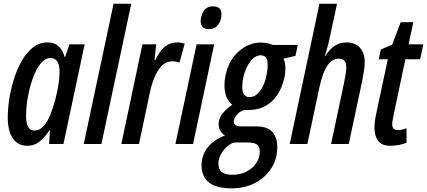

<svg xmlns="http://www.w3.org/2000/svg" viewBox="-20 -780 2313 1040"><path d="M128.9 9.8Q77.6 9.8 49.8 -30.3Q22 -70.3 22 -143.6Q22 -188 30 -241.9Q38.1 -295.9 54.9 -350.1Q71.8 -404.3 97.4 -449.7Q123 -495.1 158.2 -522.7Q193.4 -550.3 238.3 -550.3Q308.1 -550.3 330.1 -471.7H333L356 -540H438.5L323.7 0H246.1L250.5 -74.2H248Q221.7 -35.6 193.6 -12.9Q165.5 9.8 128.9 9.8ZM165 -72.8Q195.8 -72.8 217.8 -98.9Q239.7 -125 255.1 -165Q270.5 -205.1 280.8 -245.6Q292.5 -293.5 297.6 -328.1Q302.7 -362.8 302.7 -392.1Q302.7 -465.8 252.9 -465.8Q228 -465.3 207.5 -444.1Q187 -422.9 170.9 -387.7Q154.8 -352.5 143.6 -311Q132.3 -269.5 126.7 -228.3Q121.1 -187 121.1 -154.3Q121.1 -72.8 165 -72.8Z M433.6 0 595.2 -759.8H690.9L529.3 0Z M637.2 0 751.5 -540H826.2L816.9 -454.1H820.8Q843.8 -502.9 872.6 -526.6Q901.4 -550.3 941.9 -550.3Q960.9 -550.3 980.5 -543.5L952.1 -440.9Q934.1 -447.8 913.1 -447.8Q879.4 -447.8 855.2 -422.4Q831.1 -397 815.7 -358.2Q800.3 -319.3 792 -279.8L732.9 0Z M1113.3 -622.1Q1066.9 -622.1 1066.9 -666Q1066.9 -694.3 1083.3 -720Q1099.6 -745.6 1133.8 -745.6Q1179.7 -745.6 1179.7 -703.1Q1179.7 -669.9 1161.6 -646Q1143.6 -622.1 1113.3 -622.1ZM930.2 0 1044.9 -540H1140.1L1025.9 0Z M1236.8 240.2Q1070.8 241.2 1071.8 113.3Q1072.3 59.1 1106.2 17.3Q1140.1 -24.4 1199.2 -46.4Q1184.1 -53.7 1174.1 -70.3Q1164.1 -86.9 1164.1 -108.9Q1164.1 -161.6 1238.3 -212.9Q1219.2 -225.1 1207.5 -252.9Q1195.8 -280.8 1195.8 -318.4Q1195.8 -374 1219.7 -428Q1243.7 -481.9 1289.1 -514.2Q1310.1 -530.3 1336.7 -539.8Q1363.3 -549.3 1391.6 -549.3Q1415 -549.3 1431.6 -545.2Q1448.2 -541 1458.5 -536.6H1592.8L1580.6 -477.5L1515.6 -462.4Q1525.9 -441.9 1525.9 -408.7Q1525.9 -367.7 1510 -322.8Q1494.1 -277.8 1467.8 -246.6Q1442.4 -217.3 1407.7 -200.9Q1373 -184.6 1330.6 -184.6Q1301.3 -184.6 1295.9 -182.1Q1271 -170.9 1258.8 -153.3Q1246.6 -135.7 1246.6 -121.1Q1246.6 -105.5 1260.3 -99.6Q1269.5 -95.2 1292 -95.2H1371.6Q1429.7 -94.7 1455.8 -64.7Q1481.9 -34.7 1481.9 16.1Q1481.9 75.7 1455.3 122.3Q1428.7 168.9 1384.8 197.3Q1322.3 239.3 1236.8 240.2ZM1331.5 -253.9Q1356.9 -253.9 1377.4 -274.4Q1397.9 -294.9 1411.4 -329.3Q1424.8 -363.8 1428.7 -406.2Q1433.6 -453.6 1418.9 -470.2Q1409.2 -480.5 1392.6 -480.5Q1365.2 -480.5 1343.8 -456.5Q1322.3 -432.6 1309.1 -397.7Q1295.9 -362.8 1293.5 -330.1Q1291.5 -312.5 1292.5 -298.6Q1293.5 -284.7 1297.9 -275.4Q1307.1 -253.9 1331.5 -253.9ZM1240.2 166.5Q1298.3 166 1338.9 134.3Q1359.9 118.7 1373.5 94Q1387.2 69.3 1387.2 41Q1387.2 29.8 1384.3 20.5Q1381.3 11.2 1373.5 3.9Q1359.9 -7.3 1323.7 -8.3H1258.3Q1236.3 -8.3 1214.4 9.8Q1192.4 27.8 1177.7 54.2Q1163.1 80.6 1163.1 105.5Q1163.1 140.6 1183.3 153.8Q1203.6 167 1240.2 166.5Z M1549.3 0 1710.4 -759.8H1805.7L1765.6 -574.2Q1760.7 -550.3 1753.7 -524.7Q1746.6 -499 1739.3 -475.1H1741.2Q1762.7 -511.2 1791.3 -530.8Q1819.8 -550.3 1857.4 -550.3Q1902.8 -550.3 1929.2 -522Q1955.6 -493.7 1955.6 -441.4Q1955.6 -421.4 1950.9 -393.8Q1946.3 -366.2 1941.9 -341.8L1869.1 0H1773.4L1841.8 -322.8Q1847.2 -347.7 1851.3 -372.1Q1855.5 -396.5 1855.5 -418Q1855.5 -462.4 1814.5 -462.4Q1779.3 -462.4 1753.2 -424.6Q1727.1 -386.7 1708.5 -299.3L1645 0Z M2095.2 9.8Q2048.3 9.8 2028.3 -17.1Q2008.3 -43.9 2008.3 -88.9Q2008.3 -120.6 2018.1 -165.5L2080.6 -459H2031.7L2042.5 -511.7L2104 -538.1L2150.4 -659.7H2218.8L2192.9 -540H2272.9L2255.9 -459H2175.8L2111.8 -155.8Q2108.9 -141.6 2106.7 -129.2Q2104.5 -116.7 2104.5 -107.9Q2104.5 -75.2 2134.3 -75.2Q2142.6 -75.2 2156 -77.6Q2169.4 -80.1 2182.1 -85.4V-7.8Q2163.1 1.5 2138.7 5.6Q2114.3 9.8 2095.2 9.8Z"/></svg>

Font: Open Sans Condensed SemiBold
Style: Italic
Weight: 600
Width: 3
Italic angle: -12°
Designer: Monotype Design Team
Foundry: Monotype Imaging Inc.
Version: Version 3.000; ttfautohint (v1.8.4)